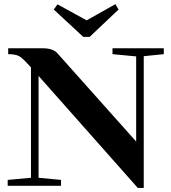

<svg xmlns="http://www.w3.org/2000/svg" viewBox="-20 -896 825 926"><path d="M381.3 -718.3 239.3 -850.1 257.3 -875 397.9 -797.9 536.6 -876 551.8 -850.1 412.6 -718.3ZM17.1 0V-28.3L129.4 -38.6V-570.8L124 -576.7Q89.4 -615.7 72 -625.2Q54.7 -634.8 19.5 -634.8V-663.1H187Q234.9 -663.1 256.8 -639.2L636.7 -213.4V-624L522.5 -634.8V-663.1H770V-634.8L673.3 -625V10.3H644.5L166 -529.8V-38.6L274.4 -28.3V0Z"/></svg>

Font: Elstob
Style: Bold
Weight: 700
Designer: Peter S. Baker
Version: Version 1.015